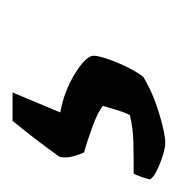

<svg xmlns="http://www.w3.org/2000/svg" viewBox="-92 -68 277 298"><g transform="rotate(-90 46.0 81.5)"><path d="M-26 200Q-34 200 -46.5 196Q-59 192 -70 186.5Q-81 181 -83 176Q-78 158 -74 151Q-47 151 -25 150.5Q-3 150 17 145Q21 137 25 124Q29 111 31 103Q21 95 -2.5 86.5Q-26 78 -41 74Q-44 68 -47 57.5Q-50 47 -48 36Q-36 19 -19.5 -2.5Q-3 -24 8 -37H52L21 37Q54 43 81.5 60Q109 77 109 89Q109 96 103.5 112Q98 128 90 143.5Q82 159 76 166Q51 181 19.5 190.5Q-12 200 -26 200Z"/></g></svg>

Font: Texturina 72pt 72pt Regular
Style: Bold Italic
Weight: 700
Italic angle: -11°
Designer: Guillermo Torres Carreño
Foundry: Omnibus-Type
Version: Version 1.002; ttfautohint (v1.8.3)